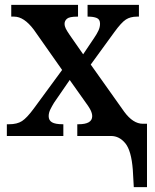

<svg xmlns="http://www.w3.org/2000/svg" viewBox="-20 -556 634 785"><path d="M523 138Q517 60 492.5 30Q468 0 434 0H296V-48H301Q357 -48 357 -81Q357 -92 350.5 -105.5Q344 -119 321 -150L265 -229L201 -136Q193 -123 186 -109Q179 -95 179 -81Q179 -64 192.5 -56Q206 -48 237 -48H239V0H8V-48H17Q50 -48 70 -61Q90 -74 118 -112L234 -270L118 -435Q78 -488 38 -488H26V-536H299V-488H296Q264 -488 254 -479.5Q244 -471 244 -459Q244 -449 249 -439Q254 -429 265 -413L320 -334L365 -401Q376 -417 382.5 -431Q389 -445 389 -459Q389 -477 375.5 -482.5Q362 -488 341 -488H338V-536H548V-488H540Q513 -488 494.5 -476Q476 -464 447 -424L351 -292L488 -99Q524 -50 564 -50H581V209H527Z"/></svg>

Font: Noto Serif SemiCondensed SemiBold
Style: Regular
Weight: 600
Width: 4
Designer: Monotype Design Team
Foundry: Monotype Imaging Inc.
Version: Version 2.013; ttfautohint (v1.8.4.7-5d5b)